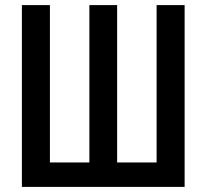

<svg xmlns="http://www.w3.org/2000/svg" viewBox="-20 -734 810 754"><path d="M705 0V-714H595V-96H440V-714H331V-96H176V-714H66V0Z"/></svg>

Font: Noto Sans Display Condensed Medium
Style: Regular
Weight: 500
Width: 3
Designer: Monotype Design Team
Foundry: Monotype Imaging Inc.
Version: Version 1.900